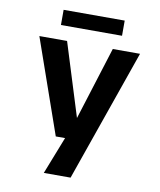

<svg xmlns="http://www.w3.org/2000/svg" viewBox="-93 -730 835 1003"><g transform="rotate(10 325.0 -228.5)"><path d="M208.5 200 298.5 -29.5 346 1.5H237L61.5 -500H208.5L341 -75H317.5L451 -500H595.5L350.5 200ZM162.5 -576.5V-657H486.5V-576.5Z"/></g></svg>

Font: Trispace Thin SemiBold
Style: Regular
Weight: 600
Version: Version 1.210